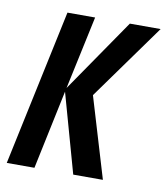

<svg xmlns="http://www.w3.org/2000/svg" viewBox="-69 -597 570 654"><g transform="rotate(10 216.5 -270.0)"><path d="M-2.4 0 112.3 -540H208L153.8 -286.6L328.1 -540H434.6L246.6 -278.3L330.1 0H227.5L150.9 -273.4L93.3 0Z"/></g></svg>

Font: Open Sans Condensed SemiBold
Style: Italic
Weight: 600
Width: 3
Italic angle: -12°
Designer: Monotype Design Team
Foundry: Monotype Imaging Inc.
Version: Version 3.000; ttfautohint (v1.8.4)